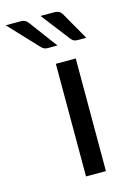

<svg xmlns="http://www.w3.org/2000/svg" viewBox="-205 -779 557 834"><g transform="rotate(-15 74.0 -362.0)"><path d="M164.5 -506.5V0H75V-506.5ZM123.5 -724.5Q140 -724.5 148.5 -719.2Q157 -714 163 -702.5L232 -581.5H195Q184.5 -581.5 177.2 -584.5Q170 -587.5 164 -595.5L64.5 -724.5ZM-27 -724.5Q-10.5 -724.5 -2.8 -719Q5 -713.5 12.5 -702.5L102.5 -581.5H59.5Q49.5 -581.5 42.8 -584.8Q36 -588 29 -595.5L-92 -724.5Z"/></g></svg>

Font: Lato-Regular
Style: Regular
Weight: 400
Designer: Lukasz Dziedzic with Adam Twardoch and Botio Nikoltchev
Foundry: tyPoland Lukasz Dziedzic
Version: Version 2.015; 2015-08-06; http://www.latofonts.com/